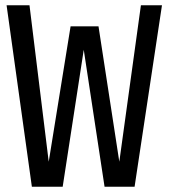

<svg xmlns="http://www.w3.org/2000/svg" viewBox="-20 -709 640 729"><path d="M595 -689H515L433 -95L354 -609H248L165 -95L92 -689H5L101 0H218L298 -520L377 0H491Z"/></svg>

Font: FiraMono Nerd Font
Style: Regular
Weight: 400
Designer: Carrois Corporate & Edenspiekermann AG
Foundry: Carrois Corporate GbR & Edenspiekermann AG
Version: Version 003.206;Nerd Fonts 3.3.0